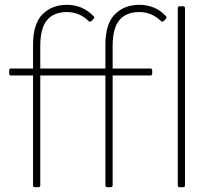

<svg xmlns="http://www.w3.org/2000/svg" viewBox="-20 -776 875 796"><path d="M125 0Q117 0 117 -8V-463H26Q18 -463 18 -471V-484Q18 -492 26 -492H117V-591Q117 -677 156 -716.5Q195 -756 258 -756Q322 -756 368 -709Q374 -704 367 -697L359 -689Q353 -683 347 -689Q309 -726 258 -726Q202 -726 174.5 -692Q147 -658 147 -586V-492H417V-591Q417 -677 456 -716.5Q495 -756 558 -756Q590 -756 618 -744.5Q646 -733 668 -709Q673 -703 667 -697L659 -689Q653 -683 647 -689Q609 -726 558 -726Q502 -726 474.5 -692Q447 -658 447 -586V-492H603Q611 -492 611 -484V-471Q611 -463 603 -463H447V-8Q447 0 439 0H425Q417 0 417 -8V-463H147V-8Q147 0 139 0ZM725 0Q717 0 717 -8V-742Q717 -750 725 -750H739Q747 -750 747 -742V-8Q747 0 739 0Z"/></svg>

Font: LINE Seed Sans Thin
Style: Regular
Weight: 250
Designer: LINE VX Design & Dalton Maag Ltd & Sandoll Inc
Foundry: Dalton Maag Ltd
Version: Version 1.003